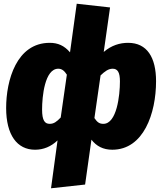

<svg xmlns="http://www.w3.org/2000/svg" viewBox="-20 -784 870 1031"><path d="M254 227 437 207 471 -34C498 1 534 20 583 20C751 20 818 -175 818 -348C818 -475 770 -554 668 -554C624 -554 579 -541 537 -505L571 -744L392 -764L356 -503C325 -539 291 -554 247 -554C69 -554 13 -353 13 -204C13 -59 72 20 168 20C214 20 254 3 289 -30ZM247 -119C221 -119 206 -136 206 -196C206 -265 220 -415 293 -415C313 -415 326 -403 339 -383L306 -153C284 -130 269 -119 247 -119ZM535 -119C513 -119 502 -128 487 -150L520 -379C543 -401 562 -415 585 -415C612 -415 624 -395 624 -347C624 -271 607 -119 535 -119Z"/></svg>

Font: Fira Sans Heavy
Style: Italic
Weight: 900
Italic angle: -8°
Designer: bBox Type GmbH & Carrois Corporate GbR & Edenspiekermann AG
Foundry: bBox Type GmbH & Carrois Corporate GbR & Edenspiekermann AG
Version: Version 4.301;PS 004.301;hotconv 1.0.88;makeotf.lib2.5.64775